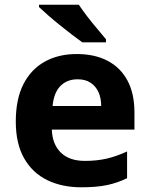

<svg xmlns="http://www.w3.org/2000/svg" viewBox="-20 -786 637 816"><path d="M306 -556.4Q382.4 -556.4 437.3 -527.6Q492.3 -498.8 521.9 -443.4Q551.4 -388 551.4 -307.7V-235.1H200.3Q202.3 -173.4 238.3 -137.8Q274.2 -102.2 340.8 -102.2Q392.4 -102.2 434 -112Q475.7 -121.8 520.1 -142.3V-28.7Q479.7 -8.8 435.1 0.6Q390.6 10 325.2 10Q244.3 10 181.6 -20.1Q118.8 -50.2 82.9 -112.6Q47.1 -175 47.1 -269.5Q47.1 -364.8 79.6 -428.4Q112.2 -492 170.6 -524.2Q228.9 -556.4 306 -556.4ZM309.9 -449Q264.6 -449 236.6 -420.4Q208.7 -391.8 203.5 -335.6H410Q410 -368.8 398.8 -394Q387.5 -419.1 365.4 -434.1Q343.3 -449 309.9 -449ZM314.9 -766Q329.6 -744 350.3 -716.8Q371.1 -689.6 393 -663.9Q414.8 -638.2 430.4 -619.2V-606H329.9Q311.1 -619.4 285.5 -638.9Q260 -658.4 233.4 -679.9Q206.8 -701.4 183.6 -721.7Q160.3 -742 145.8 -756V-766Z"/></svg>

Font: Noto Sans Khmer UI
Style: Regular
Weight: 400
Designer: Danh Hong and the Monotype Design Team
Foundry: Monotype Imaging Inc.
Version: Version 2.002